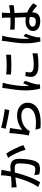

<svg xmlns="http://www.w3.org/2000/svg" viewBox="1562 -2396 875 4040"><g transform="rotate(-90 2000.0 -375.5)"><path d="M332 -793 449.2 -781.2Q437.5 -729.5 434.6 -712.9Q432.6 -702.1 424.3 -658.7Q416 -615.2 411.1 -589.8Q479.5 -594.7 509.8 -594.7Q678.7 -594.7 678.7 -417Q678.7 -316.4 665 -216.3Q651.4 -116.2 622.1 -57.6Q598.6 -9.8 562 9.3Q525.4 28.3 468.8 28.3Q416 28.3 351.6 12.7L335 -90.8Q405.3 -70.3 457 -70.3Q516.6 -70.3 538.1 -117.2Q582 -206.1 582 -406.2Q582 -465.8 558.1 -485.4Q534.2 -504.9 481.4 -504.9Q452.1 -504.9 390.6 -500Q305.7 -163.1 186.5 31.2L84 -9.8Q149.4 -98.6 202.1 -231Q254.9 -363.3 288.1 -489.3Q227.5 -482.4 180.7 -476.6Q126 -470.7 82 -462.9L73.2 -571.3Q104.5 -569.3 168 -571.3Q212.9 -572.3 308.6 -581.1Q333 -712.9 332 -793ZM697.3 -641.6 790 -681.6Q833 -623 887.2 -510.7Q941.4 -398.4 967.8 -322.3L870.1 -275.4Q846.7 -362.3 796.9 -472.2Q747.1 -582 697.3 -641.6Z M1310.5 -695.3 1335.9 -790Q1399.4 -769.5 1526.9 -745.1Q1654.3 -720.7 1724.6 -713.9L1702.1 -617.2Q1634.8 -626 1504.4 -652.3Q1374 -678.7 1310.5 -695.3ZM1220.7 -616.2 1327.1 -601.6Q1313.5 -536.1 1289.1 -345.7Q1422.9 -454.1 1595.7 -454.1Q1713.9 -454.1 1786.6 -391.6Q1859.4 -329.1 1859.4 -238.3Q1859.4 -168.9 1829.1 -114.7Q1798.8 -60.5 1735.8 -21.5Q1672.9 17.6 1567.4 33.2Q1461.9 48.8 1321.3 37.1L1290 -66.4Q1510.7 -38.1 1630.9 -87.9Q1751 -137.7 1751 -240.2Q1751 -294.9 1705.1 -329.6Q1659.2 -364.3 1587.9 -364.3Q1401.4 -364.3 1295.9 -240.2Q1278.3 -218.8 1262.7 -186.5L1170.9 -209Q1185.5 -280.3 1201.2 -406.7Q1216.8 -533.2 1220.7 -616.2Z M2453.1 -583V-683.6Q2543 -671.9 2665 -672.9Q2787.1 -673.8 2868.2 -684.6V-583Q2781.2 -575.2 2661.1 -574.7Q2541 -574.2 2453.1 -583ZM2418.9 -280.3 2508.8 -272.5Q2497.1 -220.7 2497.1 -183.6Q2497.1 -103.5 2650.4 -103.5Q2773.4 -103.5 2897.5 -129.9L2899.4 -24.4Q2792 -3.9 2648.4 -3.9Q2525.4 -3.9 2463.9 -44.4Q2402.3 -85 2402.3 -158.2Q2402.3 -199.2 2418.9 -280.3ZM2169.9 -764.6 2281.2 -755.9Q2269.5 -724.6 2259.8 -679.7Q2210.9 -441.4 2210.9 -306.6Q2210.9 -253.9 2217.8 -203.1Q2222.7 -214.8 2267.6 -327.1L2320.3 -287.1Q2260.7 -124 2249 -55.7Q2242.2 -27.3 2244.1 -10.7Q2244.1 2.9 2246.1 26.4L2156.2 32.2Q2118.2 -102.5 2118.2 -288.1Q2118.2 -339.8 2123.5 -403.3Q2128.9 -466.8 2135.3 -509.8Q2141.6 -552.7 2150.4 -610.4Q2159.2 -668 2161.1 -682.6Q2168.9 -731.4 2169.9 -764.6Z M3161.1 -774.4 3269.5 -763.7Q3263.7 -749 3250 -688.5Q3234.4 -619.1 3218.3 -494.1Q3202.1 -369.1 3202.1 -295.9Q3202.1 -243.2 3209 -192.4Q3212.9 -204.1 3258.8 -317.4L3309.6 -277.3Q3253.9 -122.1 3239.3 -50.8Q3234.4 -29.3 3234.4 -5.9Q3235.4 -1 3235.8 12.2Q3236.3 25.4 3236.3 31.2L3148.4 37.1Q3109.4 -101.6 3109.4 -277.3Q3109.4 -312.5 3111.8 -355Q3114.3 -397.5 3117.7 -432.1Q3121.1 -466.8 3127 -511.7Q3132.8 -556.6 3136.2 -581.5Q3139.6 -606.4 3146 -645.5Q3152.3 -684.6 3153.3 -692.4Q3160.2 -752.9 3161.1 -774.4ZM3663.1 -159.2V-185.5Q3610.4 -199.2 3571.3 -199.2Q3521.5 -199.2 3490.7 -179.7Q3460 -160.2 3460 -128.9Q3460 -95.7 3489.3 -77.6Q3518.6 -59.6 3567.4 -59.6Q3620.1 -59.6 3641.6 -85Q3663.1 -110.4 3663.1 -159.2ZM3952.1 -114.3 3899.4 -32.2Q3829.1 -97.7 3761.7 -139.6V-136.7Q3761.7 -60.5 3719.2 -13.7Q3676.8 33.2 3580.1 33.2Q3479.5 33.2 3423.8 -6.8Q3368.2 -46.9 3368.2 -118.2Q3368.2 -187.5 3425.3 -232.4Q3482.4 -277.3 3579.1 -277.3Q3621.1 -277.3 3659.2 -271.5Q3651.4 -446.3 3650.4 -502Q3593.8 -500 3566.4 -500Q3512.7 -500 3397.5 -505.9L3396.5 -599.6Q3487.3 -591.8 3567.4 -591.8Q3593.8 -591.8 3650.4 -593.8Q3650.4 -621.1 3649.9 -660.6Q3649.4 -700.2 3649.4 -710Q3649.4 -741.2 3642.6 -773.4H3755.9Q3752 -746.1 3750 -711.9Q3749 -682.6 3747.1 -599.6Q3832 -606.4 3911.1 -622.1V-525.4Q3826.2 -512.7 3747.1 -506.8Q3748 -448.2 3752.9 -350.1Q3757.8 -252 3757.8 -243.2Q3851.6 -205.1 3952.1 -114.3Z"/></g></svg>

Font: Gen Shin Gothic Medium
Style: Regular
Weight: 500
Designer: [Source Han Sans]
Ryoko NISHIZUKA  (kana & ideographs); Paul D. Hunt (Latin, Greek & Cyrillic); Wenlong ZHANG  (bopomofo
Version: Version 1.002.20150607